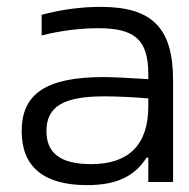

<svg xmlns="http://www.w3.org/2000/svg" viewBox="-20 -529 548 558"><path d="M273 -509C214 -509 157 -501 101 -486V-426C156 -440 214 -447 265 -447C369 -447 411 -416 411 -314V-299C349 -303 305 -305 281 -305C112 -305 43 -255 43 -148C43 -44 107 9 233 9C318 9 371 -16 406 -71H411V0H483V-296C483 -449 421 -509 273 -509ZM115 -148C115 -220 165 -249 284 -249C315 -249 365 -247 411 -243V-220C411 -108 354 -52 245 -52C153 -52 115 -86 115 -148Z"/></svg>

Font: LT Wave Text Light
Style: Regular
Weight: 300
Designer: Daniel Lyons
Version: Version 2.5 (Glyphs App)